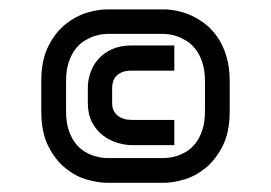

<svg xmlns="http://www.w3.org/2000/svg" viewBox="-20 -570 583 413"><path d="M474.1 -331.1Q474.1 -285.2 458.7 -255.4Q443.4 -225.6 421.4 -208Q399.4 -190.4 375.2 -183.6Q351.1 -176.8 333 -176.8H210Q191.4 -176.8 167.2 -183.6Q143.1 -190.4 121.1 -208Q99.1 -225.6 84 -255.4Q68.8 -285.2 68.8 -331.1V-395Q68.8 -440.9 84 -470.7Q99.1 -500.5 121.1 -518.1Q143.1 -535.6 167.2 -542.7Q191.4 -549.8 210 -549.8H333Q344.7 -549.8 359.9 -546.9Q375 -543.9 390.9 -536.9Q406.7 -529.8 421.6 -518.3Q436.5 -506.8 448.2 -489.5Q460 -472.2 467 -449Q474.1 -425.8 474.1 -395ZM420.9 -395Q420.9 -419.4 415 -436.5Q409.2 -453.6 399.9 -465.1Q390.6 -476.6 379.9 -482.9Q369.1 -489.3 359.4 -492.4Q349.6 -495.6 342.3 -496.3Q335 -497.1 333 -497.1H210Q207.5 -497.1 200.2 -496.3Q192.9 -495.6 183.1 -492.4Q173.3 -489.3 162.6 -482.9Q151.9 -476.6 142.8 -465.1Q133.8 -453.6 127.9 -436.5Q122.1 -419.4 122.1 -395V-331.1Q122.1 -306.6 127.9 -289.6Q133.8 -272.5 142.8 -261.2Q151.9 -250 162.6 -243.7Q173.3 -237.3 183.1 -234.4Q192.9 -231.4 200.2 -230.7Q207.5 -230 210 -230H333Q335 -230 342.5 -230.7Q350.1 -231.4 359.9 -234.4Q369.6 -237.3 380.4 -243.7Q391.1 -250 400.1 -261.2Q409.2 -272.5 415 -289.6Q420.9 -306.6 420.9 -331.1ZM355 -257.8H264.2Q249.5 -257.8 232.9 -262.7Q216.3 -267.6 201.9 -278.3Q187.5 -289.1 178.2 -306.6Q168.9 -324.2 168.9 -349.1V-380.9Q168.9 -397.5 174.6 -413.8Q180.2 -430.2 191.7 -443.1Q203.1 -456.1 220.9 -464.1Q238.8 -472.2 263.2 -472.2H355V-418H263.2Q249.5 -418 241.2 -414.1Q232.9 -410.2 228.5 -404.5Q224.1 -398.9 222.7 -392.6Q221.2 -386.2 221.2 -380.9V-349.1Q221.2 -335.4 226.8 -328.1Q232.4 -320.8 239.7 -317.1Q247.1 -313.5 254.2 -312.7Q261.2 -312 264.2 -312H355Z"/></svg>

Font: Bruno Ace SC
Style: Regular
Weight: 400
Designer: Astigmatic (AOETI)
Foundry: Astigmatic (AOETI)
Version: Version 1.000